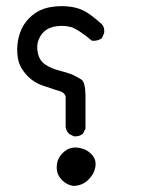

<svg xmlns="http://www.w3.org/2000/svg" viewBox="-20 -405 540 624"><path d="M218.8 199.2Q195.3 195.8 179.2 177.7Q170.9 168.5 167.2 157.5Q163.6 146.5 164.6 133.8Q166 108.4 186.5 89.8Q207 70.8 234.9 75.2Q248 77.1 258.8 82.5Q269.5 87.9 277.8 96.7Q294.4 114.3 289.6 139.2Q287.1 151.4 281 161.6Q274.9 171.9 265.6 180.7Q256.3 189.5 244.6 194.1Q232.9 198.7 219.7 199.2H219.2ZM219.2 37.6 205.6 30.8 204.6 30.3 204.1 29.3Q194.3 20 193.4 7.3V6.8V-90.3Q192.9 -93.8 191.4 -96.4Q189.9 -99.1 187.7 -101.3Q185.5 -103.5 182.6 -105.2Q179.7 -106.9 175.3 -108.4Q168.9 -110.4 161.1 -112.8Q153.3 -115.2 144.3 -118.4Q135.3 -121.6 124.5 -125Q91.3 -135.3 68.8 -158.7Q46.4 -182.1 40 -207Q34.2 -231.9 36.6 -259.3Q39.1 -286.6 50.3 -311Q61.5 -335.4 84.5 -355Q107.9 -374.5 138.7 -380.9Q168.5 -386.7 198.7 -384.3Q229 -381.8 251.5 -370.6Q263.2 -364.7 277.6 -354Q292 -343.3 310.5 -326.7L311 -326.2Q320.8 -315.4 318.4 -297.9V-297.4L317.9 -296.4L312 -282.7L311.5 -281.2L310.1 -280.3Q297.9 -271.5 280.8 -272.5H278.8L277.3 -273.9Q231.4 -312 209 -317.4Q197.8 -320.3 186.5 -320.8Q175.3 -321.3 164.1 -319.8Q142.1 -316.9 127.9 -306.2Q121.1 -301.3 115.5 -293.9Q109.9 -286.6 106 -276.9Q97.7 -258.3 103 -232.9Q107.9 -208.5 126.5 -195.8Q136.2 -189 148.2 -183.8Q160.2 -178.7 174.3 -175.3Q178.7 -173.8 182.6 -172.9Q186.5 -171.9 190.2 -170.9Q193.8 -169.9 197.3 -168.7Q200.7 -167.5 203.6 -166.5Q206.5 -165.5 209.5 -164.6Q212.4 -163.6 215.1 -162.4Q217.8 -161.1 219.7 -160.2Q227.5 -156.2 233.9 -152.8Q240.2 -149.4 245.1 -146Q256.8 -137.7 257.8 -96.7V11.7V13.2L257.3 14.2L250.5 27.8L250 28.8L249 29.8Q238.3 39.1 221.2 38.1H220.2Z"/></svg>

Font: NaikaiFont
Style: SemiBold
Weight: 600
Version: Version 1.89